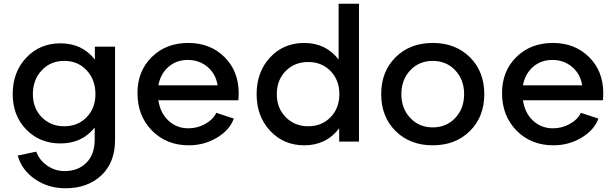

<svg xmlns="http://www.w3.org/2000/svg" viewBox="-20 -758 3298 1028"><path d="M75 75 174 54Q191 100 233 129Q275 158 326 158Q398 158 442.5 113.5Q487 69 487 -10V-75Q419 10 304 10Q193 10 120.5 -64.5Q48 -139 48 -254Q48 -372 120.5 -449Q193 -526 304 -526Q420 -526 488 -439V-508H596V-9Q596 112 522.5 181Q449 250 330 250Q238 250 167 201Q96 152 75 75ZM324 -82Q397 -82 444 -130.5Q491 -179 491 -254Q491 -331 444 -381.5Q397 -432 324 -432Q251 -432 203.5 -381.5Q156 -331 156 -254Q156 -179 203.5 -130.5Q251 -82 324 -82Z M989 -71Q1037 -71 1079 -94.5Q1121 -118 1138 -154L1232 -123Q1209 -61 1141 -20.5Q1073 20 991 20Q871 20 793.5 -59Q716 -138 716 -260Q716 -377 792.5 -452.5Q869 -528 988 -528Q1106 -528 1182 -452.5Q1258 -377 1258 -259Q1258 -243 1256 -221H828Q838 -153 882 -112Q926 -71 989 -71ZM828 -301H1145Q1136 -361 1092 -399Q1048 -437 985 -437Q924 -437 881.5 -399.5Q839 -362 828 -301Z M1793 -439V-738H1902V0H1796V-71Q1727 20 1609 20Q1499 20 1426.5 -57.5Q1354 -135 1354 -254Q1354 -373 1426 -450.5Q1498 -528 1609 -528Q1725 -528 1793 -439ZM1462 -254Q1462 -179 1510 -130.5Q1558 -82 1630 -82Q1703 -82 1750 -130.5Q1797 -179 1797 -254Q1797 -329 1750 -377.5Q1703 -426 1630 -426Q1557 -426 1509.5 -377.5Q1462 -329 1462 -254Z M2573 -254Q2573 -133 2496 -56.5Q2419 20 2297 20Q2175 20 2098 -56.5Q2021 -133 2021 -254Q2021 -375 2098 -451.5Q2175 -528 2297 -528Q2419 -528 2496 -451.5Q2573 -375 2573 -254ZM2465 -254Q2465 -331 2417.5 -381.5Q2370 -432 2297 -432Q2224 -432 2176.5 -381.5Q2129 -331 2129 -254Q2129 -177 2176.5 -126.5Q2224 -76 2297 -76Q2370 -76 2417.5 -126.5Q2465 -177 2465 -254Z M2941 -71Q2989 -71 3031 -94.5Q3073 -118 3090 -154L3184 -123Q3161 -61 3093 -20.5Q3025 20 2943 20Q2823 20 2745.5 -59Q2668 -138 2668 -260Q2668 -377 2744.5 -452.5Q2821 -528 2940 -528Q3058 -528 3134 -452.5Q3210 -377 3210 -259Q3210 -243 3208 -221H2780Q2790 -153 2834 -112Q2878 -71 2941 -71ZM2780 -301H3097Q3088 -361 3044 -399Q3000 -437 2937 -437Q2876 -437 2833.5 -399.5Q2791 -362 2780 -301Z"/></svg>

Font: Metropolitano Medium
Style: Regular
Weight: 500
Designer: Fonts by Alex Slobzheninov & Chris M. Simpson / Changes by Cristiano Sobral
Foundry: Fonts by Alex Slobzheninov & Chris M. Simpson / Changes by Cristiano Sobral
Version: Version 1.00;August 30, 2020;FontCreator 13.0.0.2681 64-bit